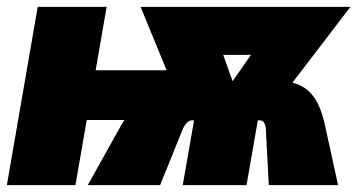

<svg xmlns="http://www.w3.org/2000/svg" viewBox="-24 -540 1052 560"><path d="M-4 0H196L229 -190H339L329 -174L232 0H443L504 -151C514 -179 525 -189 536 -189H542L509 0H695L728 -189H734C746 -189 752 -178 752 -151L760 0H962L924 -174C908 -248 880 -286 829 -299L998 -520H386L462 -335H255L287 -520H86ZM627 -380H708L655 -304H654Z"/></svg>

Font: Fixel Text 20240404 Black
Style: Italic
Weight: 900
Width: 4
Italic angle: -10°
Designer: AlfaBravo + MacPaw
Foundry: Kyrylo Tkachov, Marchela Mozhyna, Serhii Makarenko, Maria Weinstein, Zakhar Kryvoshyya
Version: Version 1.211;Glyphs 3.2 (3225)